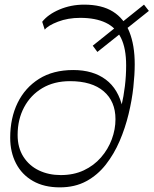

<svg xmlns="http://www.w3.org/2000/svg" viewBox="-20 -800 662 828"><path d="M238 8Q170 8 122 -19.5Q74 -47 49 -95.5Q24 -144 24 -206Q24 -291 56 -356.5Q88 -422 148.5 -460Q209 -498 296 -498Q381 -498 436 -457Q491 -416 509 -334L503 -340Q524 -430 524 -518Q524 -591 502 -636Q480 -681 436 -702Q392 -723 326 -723Q273 -723 230 -706.5Q187 -690 173 -672L162 -706Q187 -738 236.5 -759Q286 -780 343 -780Q419 -780 467 -750Q515 -720 538 -662.5Q561 -605 561 -523Q561 -479 555 -423.5Q549 -368 534.5 -308Q520 -248 496 -192Q472 -136 436.5 -90.5Q401 -45 352 -18.5Q303 8 238 8ZM242 -45Q298 -45 341.5 -65.5Q385 -86 415.5 -121Q446 -156 462 -199Q478 -242 478 -286Q478 -363 427 -406.5Q376 -450 282 -450Q213 -450 162.5 -420Q112 -390 84 -337.5Q56 -285 56 -218Q56 -163 81 -124Q106 -85 148 -65Q190 -45 242 -45ZM400 -576 380 -603 601 -780 622 -753Z"/></svg>

Font: Savate ExtraLight
Style: Italic
Weight: 200
Italic angle: -11°
Designer: Max Esnée
Foundry: Plomb Type
Version: Version 2.000